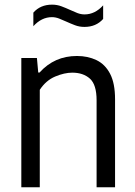

<svg xmlns="http://www.w3.org/2000/svg" viewBox="-20 -786 568 806"><path d="M69.5 0V-542.5H135L140.5 -481.5H146Q208.5 -551 303 -551Q349 -551 385.2 -533.5Q421.5 -516 442.2 -476.2Q463 -436.5 463 -369V0H385.5V-365Q385.5 -430.5 357.5 -455.8Q329.5 -481 283.5 -481Q250.5 -481 211.8 -464.8Q173 -448.5 147 -409V0ZM334.5 -673Q313.5 -673 295 -680Q276.5 -687 259 -695Q243 -702.5 228 -708.2Q213 -714 198 -714Q154.5 -714 120 -676V-733Q149.5 -766.5 198.5 -766.5Q219.5 -766.5 238 -759.5Q256.5 -752.5 274 -744.5Q290 -737 305 -731.2Q320 -725.5 335 -725.5Q378.5 -725.5 413 -763.5V-706.5Q383.5 -673 334.5 -673Z"/></svg>

Font: Encode Sans SmCnd
Style: Regular
Weight: 400
Width: 4
Designer: Multiple Designers
Foundry: Impallari Type
Version: Version 3.002; ttfautohint (v1.8.3) -l 8 -r 50 -G 200 -x 14 